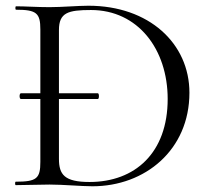

<svg xmlns="http://www.w3.org/2000/svg" viewBox="-20 -647 731 671"><path d="M53 -301H121V-81C121 -23 108 -12 35 -12C32 -12 32 0 35 0L153 -2C201 -2 265 4 303 4C487 4 642 -123 642 -323C642 -495 501 -627 289 -627C253 -627 197 -622 153 -622C109 -622 69 -625 36 -625C33 -625 33 -613 36 -613C108 -613 121 -601 121 -544V-321H53C47 -321 47 -301 53 -301ZM293 -11C205 -11 186 -37 186 -92V-301H322C327 -301 327 -321 322 -321H186V-542C186 -603 218 -612 298 -612C462 -612 566 -475 566 -301C566 -113 452 -11 293 -11Z"/></svg>

Font: Cormorant Garamond
Style: Regular
Weight: 400
Designer: Christian Thalmann (Catharsis Fonts)
Foundry: Catharsis Fonts
Version: Version 4.002;Glyphs 3.4 (3410)